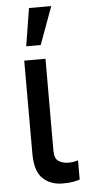

<svg xmlns="http://www.w3.org/2000/svg" viewBox="-55 -806 373 844"><g transform="rotate(-5 131.5 -383.5)"><path d="M65.4 -545.9H159.2L158.7 -140.6Q159.2 -103.5 178.2 -92.8Q197.3 -82 220.2 -82Q231.9 -82 244.4 -84.2Q256.8 -86.4 262.7 -88.4V-3.9Q250.5 0 232.2 3.7Q213.9 7.3 188 6.8Q134.3 7.3 99.6 -25.4Q64.9 -58.1 65.4 -137.7ZM79.6 -607.9 106.4 -774.4H204.6L143.6 -607.9Z"/></g></svg>

Font: Inter Cardless Tabular
Style: Regular
Weight: 400
Designer: Rasmus Andersson
Foundry: rsms
Version: Version 4.000;git-4fc901f